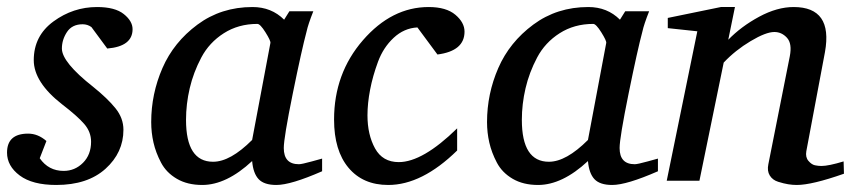

<svg xmlns="http://www.w3.org/2000/svg" viewBox="-28 -514 2422 546"><path d="M349 -431Q349 -382 277 -376L232 -437Q221 -445 207 -445Q177 -445 162.5 -423Q148 -401 148 -376Q148 -337 237 -267Q278 -234 300.5 -206Q323 -178 323 -145Q323 -80 272 -34Q221 12 132 12Q64 12 28 -15Q-8 -42 -8 -80Q-8 -134 52 -134Q80 -134 104 -113L85 -64Q110 -28 153 -28Q185 -28 208 -51Q231 -74 231 -111Q231 -139 211.5 -161.5Q192 -184 149 -217Q68 -280 68 -343Q68 -412 124 -453Q180 -494 248 -494Q299 -494 324 -474Q349 -454 349 -431Z M888 -27Q799 12 758 12Q723 12 707.5 -4.5Q692 -21 689 -56Q616 12 547 12Q505 12 475 -5.5Q445 -23 430 -51.5Q415 -80 408.5 -108.5Q402 -137 402 -167Q402 -247 434 -320.5Q466 -394 533.5 -444Q601 -494 690 -494Q744 -494 780 -458L795 -482H863Q848 -444 844 -425Q830 -373 804.5 -247.5Q779 -122 779 -93Q779 -47 822 -47Q830 -47 859 -55L888 -63ZM741 -392Q742 -398 727 -422Q712 -446 704 -446Q650 -446 608.5 -419.5Q567 -393 544.5 -350.5Q522 -308 511.5 -263Q501 -218 501 -173Q501 -54 578 -54Q627 -54 689 -116Z M1293 -424Q1293 -369 1216 -359L1159 -436Q1121 -434 1091.5 -406.5Q1062 -379 1047 -338.5Q1032 -298 1024.5 -259Q1017 -220 1017 -186Q1017 -131 1038.5 -92Q1060 -53 1106 -53Q1174 -53 1272 -149V-86Q1172 12 1076 12Q1004 12 963 -37Q922 -86 922 -174Q922 -305 1004 -399.5Q1086 -494 1191 -494Q1241 -494 1267 -472Q1293 -450 1293 -424Z M1843 -27Q1754 12 1713 12Q1678 12 1662.5 -4.5Q1647 -21 1644 -56Q1571 12 1502 12Q1460 12 1430 -5.5Q1400 -23 1385 -51.5Q1370 -80 1363.5 -108.5Q1357 -137 1357 -167Q1357 -247 1389 -320.5Q1421 -394 1488.5 -444Q1556 -494 1645 -494Q1699 -494 1735 -458L1750 -482H1818Q1803 -444 1799 -425Q1785 -373 1759.5 -247.5Q1734 -122 1734 -93Q1734 -47 1777 -47Q1785 -47 1814 -55L1843 -63ZM1696 -392Q1697 -398 1682 -422Q1667 -446 1659 -446Q1605 -446 1563.5 -419.5Q1522 -393 1499.5 -350.5Q1477 -308 1466.5 -263Q1456 -218 1456 -173Q1456 -54 1533 -54Q1582 -54 1644 -116Z M2372 -20Q2281 12 2238 12Q2226 12 2213.5 10Q2201 8 2185 3Q2169 -2 2161 -15Q2153 -28 2157 -47L2218 -354Q2225 -390 2210 -406.5Q2195 -423 2174 -423Q2150 -423 2106.5 -397Q2063 -371 2030 -336L1961 0H1868L1955 -425L1871 -434V-463L2022 -494H2062L2043 -401Q2080 -439 2131 -466.5Q2182 -494 2229 -494Q2341 -494 2318 -366L2265 -84Q2262 -67 2271 -56.5Q2280 -46 2289.5 -44Q2299 -42 2308 -42Q2328 -42 2371 -55Z"/></svg>

Font: Veleka
Style: Italic
Weight: 400
Italic angle: -12°
Designer: Stefan Peev, Context Ltd, 2016; SIL International, 1997-2014.
Foundry: Stefan Peev, Context Ltd, 2016
Version: Version 1.000